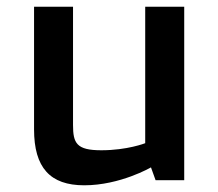

<svg xmlns="http://www.w3.org/2000/svg" viewBox="-20 -535 648 570"><path d="M81.1 -150.9C81.1 -37.1 128.9 15.1 230 15.1C336.9 15.1 428.2 -38.1 428.2 -38.1L441.9 0H526.9V-515.1H411.1V-109.9C411.1 -109.9 357.9 -88.9 280.8 -88.9C207 -88.9 196.8 -109.9 196.8 -164.1V-515.1H81.1Z"/></svg>

Font: Doppio One
Style: Regular
Weight: 400
Designer: Szymon Celej
Foundry: Sorkin Type Co
Version: Version 1.002